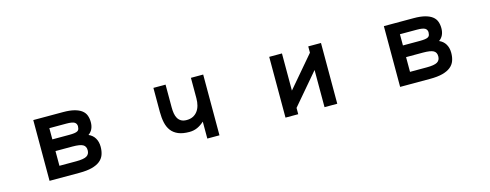

<svg xmlns="http://www.w3.org/2000/svg" viewBox="-24 -1011 4047 1587"><g transform="rotate(-15 2000.0 -218.0)"><path d="M629 -121Q629 -155 604 -169Q579 -183 515 -183H370V-57H514Q578 -57 603.5 -72Q629 -87 629 -121ZM603 -330Q603 -356 584.5 -367.5Q566 -379 515 -379H370V-283H514Q541 -283 558.5 -285.5Q576 -288 585.5 -293.5Q595 -299 598.5 -308Q602 -317 602 -330ZM740 -121Q740 -83 729 -53Q718 -23 692 -2Q666 19 623 30.5Q580 42 515 42H259V-478H514Q571 -478 609.5 -468Q648 -458 671.5 -440Q695 -422 704.5 -396Q714 -370 714 -339Q714 -273 668 -241Q703 -226 721.5 -195Q740 -164 740 -121Z M1713 42H1609V-103Q1582 -78 1550.5 -63.5Q1519 -49 1481 -49Q1424 -49 1386.5 -65Q1349 -81 1327 -110Q1305 -139 1296 -180Q1287 -221 1287 -272V-478H1391V-282Q1391 -255 1395 -231Q1399 -207 1409.5 -189Q1420 -171 1438 -160.5Q1456 -150 1485 -150Q1516 -150 1539 -161.5Q1562 -173 1577.5 -193.5Q1593 -214 1600.5 -242Q1608 -270 1608 -303V-478H1713Z M2721 42H2612V-276L2387 -12V42H2278V-478H2387V-160L2612 -424V-478H2721Z M3629 -121Q3629 -155 3604 -169Q3579 -183 3515 -183H3370V-57H3514Q3578 -57 3603.5 -72Q3629 -87 3629 -121ZM3603 -330Q3603 -356 3584.5 -367.5Q3566 -379 3515 -379H3370V-283H3514Q3541 -283 3558.5 -285.5Q3576 -288 3585.5 -293.5Q3595 -299 3598.5 -308Q3602 -317 3602 -330ZM3740 -121Q3740 -83 3729 -53Q3718 -23 3692 -2Q3666 19 3623 30.5Q3580 42 3515 42H3259V-478H3514Q3571 -478 3609.5 -468Q3648 -458 3671.5 -440Q3695 -422 3704.5 -396Q3714 -370 3714 -339Q3714 -273 3668 -241Q3703 -226 3721.5 -195Q3740 -164 3740 -121Z"/></g></svg>

Font: NanumGothicCoding
Style: Bold
Weight: 700
Monospace: yes
Designer: Kwon Bruce; Nicolas Noh; Sung-woo Choi; Go-un Cha; Soo-hyun Park;
Foundry: NHN Corporation
Version: Version 2.000;PS 1;hotconv 1.0.49;makeotf.lib2.0.14853